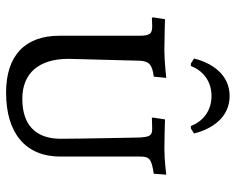

<svg xmlns="http://www.w3.org/2000/svg" viewBox="-90 -656 756 615"><g transform="rotate(90 287.5 -349.0)"><path d="M288 -649C330 -649 367 -627 384 -583H392L408 -593C394 -650 357 -707 288 -707C219 -707 182 -650 168 -593L184 -583H192C209 -627 246 -649 288 -649ZM277 9C408 9 482 -54 482 -165V-421C482 -451 491 -457 537 -464L540 -504C540 -504 493 -498 456 -498C425 -498 363 -500 363 -500L357 -461L358 -458L392 -459C415 -459 419 -452 421 -417C421 -417 425 -219 425 -166C425 -86 381 -43 297 -43C214 -43 169 -97 169 -191L175 -420C177 -449 187 -459 226 -464L230 -504C230 -504 176 -498 141 -498C106 -498 42 -500 42 -500L36 -461L38 -458C38 -458 56 -459 65 -459C89 -459 95 -451 95 -417V-162C95 -51 159 9 277 9Z"/></g></svg>

Font: Alegreya SC
Style: Regular
Weight: 400
Designer: Juan Pablo del Peral
Foundry: Huerta Tipografica
Version: Version 2.007;PS 002.007;hotconv 1.0.88;makeotf.lib2.5.64775